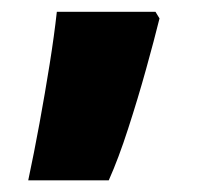

<svg xmlns="http://www.w3.org/2000/svg" viewBox="-20 -166 349 325"><path d="M243.2 -146 250 -134.8Q241.2 -99.1 227.3 -49.1Q213.4 1 197 51.5Q180.7 102.1 164.1 139.2H27.8Q37.6 93.3 46.9 42.5Q56.2 -8.3 64 -57.1Q71.8 -106 76.2 -146Z"/></svg>

Font: Open Sans ExtraBold
Style: Regular
Weight: 800
Designer: Monotype Design Team
Foundry: Monotype Imaging Inc.
Version: Version 3.003; ttfautohint (v1.8.4)